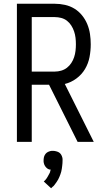

<svg xmlns="http://www.w3.org/2000/svg" viewBox="-20 -755 565 1022"><path d="M149 0H70V-735H272Q299 -735 326 -729Q353 -723 376 -709Q399 -695 416.5 -673.5Q434 -652 444.5 -626.5Q455 -601 459 -574Q463 -547 463 -519Q463 -485 456.5 -451Q450 -417 432.5 -387.5Q415 -358 386.5 -337Q358 -316 325 -308L479 0H393L241 -304H149ZM149 -374H272Q289 -374 306 -379Q323 -384 336.5 -394.5Q350 -405 359.5 -419.5Q369 -434 374.5 -450.5Q380 -467 382 -484.5Q384 -502 384 -519Q384 -537 382 -554Q380 -571 374.5 -587.5Q369 -604 359.5 -619Q350 -634 336.5 -644.5Q323 -655 306 -659.5Q289 -664 272 -664H149ZM252 247 213 211Q217 208 220.5 204Q224 200 227 196Q230 192 232.5 187.5Q235 183 237.5 178.5Q240 174 243 168.5Q246 163 247 160V157L250 148Q246 148 242 147Q238 146 235 144Q232 142 229 139.5Q226 137 223.5 134Q221 131 219 127.5Q217 124 215.5 120.5Q214 117 213 112Q212 107 212 105V98Q212 94 212.5 90.5Q213 87 213.5 83.5Q214 80 215.5 76.5Q217 73 218.5 70Q220 67 222.5 64Q225 61 228 58.5Q231 56 234 54.5Q237 53 240.5 51.5Q244 50 248.5 49Q253 48 255 48H263Q266 48 270 48.5Q274 49 277.5 50Q281 51 284.5 52Q288 53 291.5 55Q295 57 297.5 59Q300 61 302.5 64Q305 67 306.5 70Q308 73 309.5 76.5Q311 80 312 84.5Q313 89 313 91V98Q313 106 312.5 113.5Q312 121 311 128.5Q310 136 309 143.5Q308 151 306 158.5Q304 166 301.5 173Q299 180 296 187Q293 194 289.5 200.5Q286 207 281.5 213.5Q277 220 271 228Q265 236 263 237L259 240Z"/></svg>

Font: Iosevka Pride
Style: Regular
Weight: 400
Monospace: yes
Designer: Belleve Invis
Foundry: Belleve Invis
Version: Version 30.3.1; ttfautohint (v1.8.4)